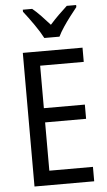

<svg xmlns="http://www.w3.org/2000/svg" viewBox="-62 -982 572 1022"><g transform="rotate(-5 224.0 -471.5)"><path d="M399 0H80V-714H399V-638H166V-411H385V-335H166V-77H399ZM201 -783Q184 -816 155 -857.5Q126 -899 100 -932V-943H150Q171 -926 195 -901Q219 -876 242 -850Q268 -879 288.5 -899Q309 -919 335 -943H385V-932Q369 -912 349 -886Q329 -860 311 -833Q293 -806 282 -783Z"/></g></svg>

Font: Noto Sans Thai Looped Condensed
Style: Regular
Weight: 400
Width: 3
Designer: Sasikarn Vongin, Ben Mitchell
Foundry: The Fontpad Ltd
Version: Version 1.001; ttfautohint (v1.8.4.7-5d5b)